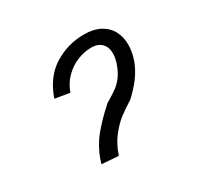

<svg xmlns="http://www.w3.org/2000/svg" viewBox="-114 -643 828 794"><g transform="rotate(-30 300.0 -246.5)"><path d="M302 -196.5 311.5 -205.5Q316 -208.5 325 -213.5Q351.5 -229.5 368 -241.8Q384.5 -254 399.2 -274Q414 -294 424.5 -324Q434 -349.5 434 -372.5Q434 -402.5 416.8 -420.2Q399.5 -438 368 -438Q334 -438 300.2 -424.2Q266.5 -410.5 239.8 -383.5Q213 -356.5 200 -319L130 -331Q160.5 -419 225.8 -459.5Q291 -500 369 -500Q413.5 -500 444.5 -483.8Q475.5 -467.5 491.2 -438.5Q507 -409.5 507 -371.5Q507 -338 494 -300Q480.5 -264.5 457.8 -233.5Q435 -202.5 400 -170.5Q361.5 -146 337.5 -127.8Q313.5 -109.5 287 -76.5Q260.5 -43.5 244.5 3V2.5Q244.5 2.5 242.5 7L163.5 1L170 -20Q189 -73.5 224 -115.8Q259 -158 302 -196.5Z"/></g></svg>

Font: JuliaMono Italic
Style: Regular
Weight: 400
Italic angle: -9°
Monospace: yes
Designer: cormullion
Foundry: corm
Version: Version 0.049; ttfautohint (v1.8.4)